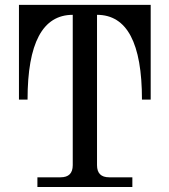

<svg xmlns="http://www.w3.org/2000/svg" viewBox="-20 -752 680 772"><path d="M512.2 0H130.4V-39.1H223.6Q272.5 -39.1 272.5 -87.9V-692.4Q90.8 -692.4 90.8 -351.6H56.2V-732.4H585.9V-351.6H550.8Q550.8 -692.4 370.1 -692.4V-87.9Q370.1 -39.1 418.9 -39.1H512.2Z"/></svg>

Font: Munson
Style: Regular
Weight: 400
Designer: Paul James MIller
Foundry: High-Logic / Made with FontCreator
Version: Version 2.10;May 5, 2019;FontCreator 11.5.0.2430 64-bit